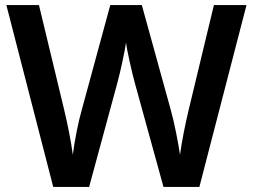

<svg xmlns="http://www.w3.org/2000/svg" viewBox="-20 -734 993 754"><path d="M948 -714H820L722 -307C709 -254 693 -175 687 -126C680 -173 664 -256 651 -301L537 -714H413L301 -302C288 -258 272 -177 266 -126C260 -175 244 -254 231 -307L133 -714H5L189 0H330L441 -409C453 -452 471 -538 475 -567C478 -538 498 -450 509 -410L622 0H763Z"/></svg>

Font: Noto Sans Tai Tham SemiBold
Style: Regular
Weight: 600
Designer: Monotype Design Team 2013. Revised by David WIlliams 2020
Foundry: Monotype Imaging Inc.
Version: Version 2.002